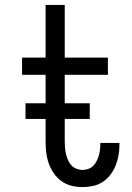

<svg xmlns="http://www.w3.org/2000/svg" viewBox="-20 -755 540 783"><path d="M316 8Q294 8 271.5 2.5Q249 -3 230.5 -16.5Q212 -30 199 -49Q186 -68 178.5 -89.5Q171 -111 168.5 -133.5Q166 -156 166 -179V-450H70V-520H166V-735H244V-520H420V-450H244V-179Q244 -166 245 -153Q246 -140 249 -127.5Q252 -115 257 -103Q262 -91 270.5 -81.5Q279 -72 291.5 -67Q304 -62 316 -62Q328 -62 339.5 -66Q351 -70 359.5 -78Q368 -86 373.5 -97Q379 -108 382.5 -119Q386 -130 387.5 -142Q389 -154 389 -166V-172H467V-162Q467 -141 463 -119.5Q459 -98 451 -78.5Q443 -59 429.5 -41.5Q416 -24 398 -12.5Q380 -1 359 3.5Q338 8 316 8ZM84 -270V-334H346V-270Z"/></svg>

Font: Iosevka Fuck
Style: Regular
Weight: 400
Monospace: yes
Designer: Belleve Invis
Foundry: Belleve Invis
Version: Version 28.0.7; ttfautohint (v1.8.3)